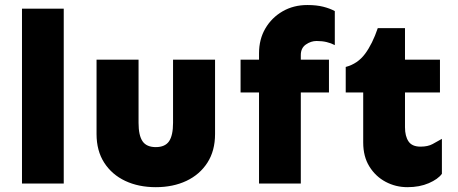

<svg xmlns="http://www.w3.org/2000/svg" viewBox="-20 -738 1841 772"><path d="M68.4 0V-703.1H236.3V0Z M606.4 14.6Q537.1 14.6 483.4 -10.7Q429.7 -36.1 398.9 -84Q368.2 -131.8 368.2 -199.2V-498H537.1V-244.1Q537.1 -193.4 553.2 -169.9Q569.3 -146.5 606.4 -146.5Q643.6 -146.5 659.7 -169.9Q675.8 -193.4 675.8 -244.1V-498H844.7V-199.2Q844.7 -131.8 814 -84Q783.2 -36.1 729.5 -10.7Q675.8 14.6 606.4 14.6Z M1021.5 0V-523.4Q1021.5 -580.1 1046.9 -623.5Q1072.3 -667 1116.2 -692.4Q1160.2 -717.8 1215.8 -717.8Q1252.9 -717.8 1279.8 -710.9Q1306.6 -704.1 1326.2 -693.4V-556.6Q1311.5 -564.5 1293.5 -568.8Q1275.4 -573.2 1252.9 -573.2Q1230.5 -573.2 1210 -559.1Q1189.5 -544.9 1189.5 -516.6V0ZM947.3 -366.2V-498H1302.7V-366.2Z M1618.2 14.6Q1571.3 14.6 1530.8 -6.8Q1490.2 -28.3 1465.3 -68.4Q1440.4 -108.4 1440.4 -165V-366.2H1370.1V-468.8Q1418 -481.4 1447.8 -521.5Q1477.5 -561.5 1499 -625H1608.4V-498H1749V-366.2H1608.4V-226.6Q1608.4 -190.4 1622.6 -169.4Q1636.7 -148.4 1670.9 -148.4Q1700.2 -148.4 1719.2 -158.7Q1738.3 -168.9 1756.8 -179.7V-39.1Q1741.2 -17.6 1704.1 -1.5Q1667 14.6 1618.2 14.6Z"/></svg>

Font: Sen ExtraBold
Style: Regular
Weight: 800
Version: Version 2.000;gftools[0.9.31]